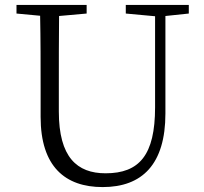

<svg xmlns="http://www.w3.org/2000/svg" viewBox="-20 -745 830 780"><path d="M491 -690 610 -679V-309C610 -115 546 -41 409 -41C293 -41 219 -106 219 -292V-389C219 -488 219 -584 220 -680L332 -690V-725H47V-690L143 -681C145 -584 145 -487 145 -389V-270C145 -68 245 15 397 15C558 15 652 -78 652 -284V-680L747 -690V-725H491Z"/></svg>

Font: Kiri Minchoo Light
Style: Regular
Weight: 300
Designer: Ryoko NISHIZUKA 西塚涼子 (kana & ideographs); Frank Grießhammer (Latin, Greek & Cyrillic);
akenotsuki.com/eyeben/fonts/ (U+
Foundry: Adobe
akenotsuki.com/eyeben/fonts/
Version: Version 4.002;hotconv 1.0.119;makeotfexe 2.5.65604